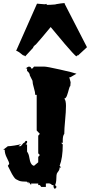

<svg xmlns="http://www.w3.org/2000/svg" viewBox="-49 -1164 576 1227"><path d="M187.5 -1140.6 235.4 -1136.7Q240.7 -1136.7 246.6 -1138.2L252.4 -1132.8Q271.5 -1132.8 306.6 -1135.7L305.7 -1136.7Q348.1 -1144 358.4 -1144L366.7 -1143.1L363.8 -1140.6L506.8 -862.3L449.2 -809.1L446.3 -811L438.5 -803.7Q420.4 -818.4 364 -884.5Q307.6 -950.7 274.9 -991.2Q211.4 -914.1 178.2 -877.4L176.3 -877.9L162.1 -862.3L164.1 -860.4L111.8 -803.7L104 -811L100.6 -809.1Q99.6 -809.6 93.8 -814.2Q87.9 -818.8 83.3 -822.5Q78.6 -826.2 72.8 -830.6Q59.1 -839.4 54.2 -839.4ZM245.6 -1139.6Q245.6 -1139.6 247.6 -1139.6L246.6 -1138.2Q246.6 -1139.2 245.6 -1139.6ZM244.1 -1140.6 245.6 -1139.6Q244.1 -1139.6 244.1 -1140.6ZM393.6 -670.4 402.3 -638.7 400.4 -613.8Q396 -613.3 391.1 -593.5Q386.2 -573.7 379.2 -554Q372.1 -534.2 361.8 -534.2Q372.6 -522.9 372.6 -487.3Q372.6 -451.7 367.2 -396Q361.8 -340.3 361.8 -308.6Q352.1 -296.9 352.1 -269V-251.5H341.8L352.1 -240.7Q352.1 -154.3 332 -104.5L341.8 -93.8H332Q332 -80.1 324.2 -69.8Q316.4 -59.6 314 -53.7Q311.5 -47.9 311 -22.2Q310.5 3.4 303.2 18.6L313 30.8L303.2 42.5Q292.5 42.5 292.5 18.6H283.7Q273.9 7.8 261.2 7.8L244.1 8.8V30.8H214.8L205.6 18.6H195.3V8.8H149.9V18.6L132.8 -2.9V8.8L124 -2.9Q86.4 -2.9 72.5 -9Q58.6 -15.1 52.5 -19Q46.4 -22.9 39.1 -33.7Q31.7 -44.4 27.8 -51.5Q23.9 -58.6 15.4 -75.9Q6.8 -93.3 1 -104.5L9.8 -116.2Q9.8 -127.4 -4.6 -154.5Q-19 -181.6 -19 -207H-28.8L1 -229.5Q14.6 -229.5 43.9 -234.1Q73.2 -238.8 86.4 -243.2L69.3 -229.5H79.1Q85.9 -229.5 93 -240.5Q100.1 -251.5 106 -251.5L114.7 -263.2H124V-251.5L114.7 -240.7H124V-194.8Q134.8 -181.6 138.7 -155.3Q145.5 -108.4 168.5 -104.5L195.3 -127V-161.1L205.6 -173.3L195.3 -184.1V-296.9L205.6 -308.6L185.5 -330.1V-557.6H176.3Q176.3 -573.2 167.5 -602.5Q158.7 -631.8 158.7 -647.9L141.6 -682.1Q141.6 -696.8 124 -710.9V-726.6H114.7Q129.9 -738.3 134.8 -738.3Q149.9 -738.3 149.9 -726.6H158.7L168.5 -738.3H234.9Q250.5 -738.3 334.7 -719.5Q418.9 -700.7 439.9 -692.9Q400.9 -670.4 400.4 -670.4Z"/></svg>

Font: Butcherman Caps
Style: Regular
Weight: 400
Version: Version 001.003